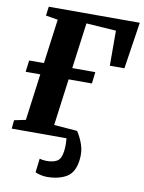

<svg xmlns="http://www.w3.org/2000/svg" viewBox="-104 -814 844 1128"><g transform="rotate(10 318.0 -250.0)"><path d="M3.5 0 8.5 -51 76.5 -65 113.5 -343H26L35 -412H123L158.5 -677L86.5 -689L93.5 -743H636.5L594 -464H507L506.5 -673L328.5 -685L292 -412H429.5L421.5 -343H282.5L245.5 -65L256 -63.5L384 -53.5Q405.5 -21.5 420 20.2Q434.5 62 428.5 111Q419.5 188 372.5 215.8Q325.5 243.5 255 243.5Q238 243.5 218 239Q198 234.5 186 228.5L196 145.5Q206.5 148.5 218.8 150Q231 151.5 237 151.5Q278.5 151.5 301.5 136.8Q324.5 122 330 75.5Q332.5 55 332.2 36Q332 17 330.5 0Z"/></g></svg>

Font: Merriweather Black
Style: Italic
Weight: 900
Italic angle: -7.8°
Designer: Eben Sorkin
Foundry: Eben Sorkin
Version: Version 2.200;gftools[0.9.31]